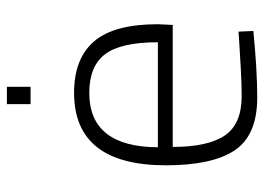

<svg xmlns="http://www.w3.org/2000/svg" viewBox="-122 -616 748 543"><g transform="rotate(-90 251.5 -345.0)"><path d="M251 -35Q283 -35 328.5 -37.5Q374 -40 404 -42L433 -44L435 -2Q323 9 247 9Q140 9 97.5 -54.5Q55 -118 55 -249Q55 -509 260 -509Q357 -509 405.5 -452.5Q454 -396 454 -272L452 -230H107Q107 -130 139.5 -82.5Q172 -35 251 -35ZM106 -272H403Q403 -377 369 -421.5Q335 -466 260 -466Q107 -466 106 -272ZM228 -632V-699H277V-632Z"/></g></svg>

Font: TitilliumText
Style: Light
Weight: 300
Designer: Accademia di Belle Arti di Urbino and others
Foundry: Accademia di Belle Arti di Urbino and others.
Version: Version 60.001